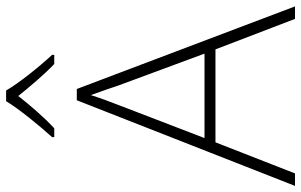

<svg xmlns="http://www.w3.org/2000/svg" viewBox="-199 -789 988 630"><g transform="rotate(-90 295.0 -474.0)"><path d="M313 -948H278C253 -906 197 -838 160 -797V-790H189C226 -824 266 -871 295 -908C325 -871 364 -824 400 -790H430V-797C392 -838 337 -906 313 -948ZM548 0H589L318 -716H281L0 0H41L143 -261H448ZM330 -578 434 -297H157L265 -578C275 -604 288 -638 298 -670C310 -636 323 -600 330 -578Z"/></g></svg>

Font: Noto Sans Cherokee ExtraLight
Style: Regular
Weight: 200
Designer: Monotype Design Team
Foundry: Monotype Imaging Inc.
Version: Version 2.001